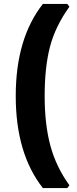

<svg xmlns="http://www.w3.org/2000/svg" viewBox="-20 -797 391 976"><path d="M198 159Q60 -16 60 -309Q60 -602 198 -777H322L333 -763Q261 -663 234 -559Q207 -455 207 -309Q207 -165 236 -57Q265 51 333 145L322 159Z"/></svg>

Font: Farro
Style: Bold
Weight: 700
Designer: Aceler Chua
Foundry: Grayscale Limited
Version: Version 1.101